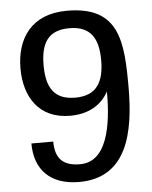

<svg xmlns="http://www.w3.org/2000/svg" viewBox="-53 -782 665 840"><g transform="rotate(-5 279.0 -361.5)"><path d="M276 -355C182 -355 150 -412 150 -508C150 -604 182 -660 276 -660C370 -660 403 -604 403 -508C403 -412 369 -355 276 -355ZM67 -172C67 -57 134 14 261 14C472 14 512 -182 512 -380C512 -581 502 -737 272 -737C116 -737 48 -634 48 -503C48 -378 110 -278 247 -278C327 -278 385 -312 416 -370C416 -276 409 -63 272 -63C199 -63 163 -95 163 -172Z"/></g></svg>

Font: Perun
Style: Regular
Weight: 400
Foundry: Copyright (c) Stefan Peev, Context Ltd, 2016
Version: Version 1.089